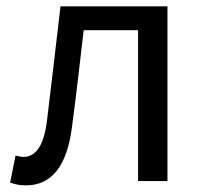

<svg xmlns="http://www.w3.org/2000/svg" viewBox="-20 -563 633 597"><path d="M60.8 13.4Q45.6 13.4 34.3 11.1Q23 8.8 11.5 4.7L28.3 -79.1Q34.1 -78.1 39.9 -76.6Q45.6 -75.1 53 -75.1Q82.1 -75.1 100.7 -102.9Q119.2 -130.6 126.4 -190.5Q137.4 -279 147.5 -367.2Q157.5 -455.5 168.1 -543.4H500.7V0H409.3V-469H240.2Q231.3 -393.4 222.6 -318.5Q213.9 -243.6 203.7 -167.3Q192.1 -77.2 156.4 -31.9Q120.7 13.4 60.8 13.4Z"/></svg>

Font: Noto Sans HK Thin
Style: Regular
Weight: 100
Designer: Ryoko NISHIZUKA 西塚涼子 (kana, bopomofo & ideographs); Paul D. Hunt (Latin, Greek & Cyrillic); Sandoll Communications 산돌커뮤니
Foundry: Adobe
Version: Version 2.004-H2;hotconv 1.0.118;makeotfexe 2.5.65603